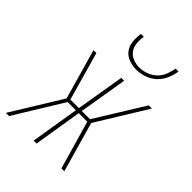

<svg xmlns="http://www.w3.org/2000/svg" viewBox="-224 -840 939 939"><g transform="rotate(45 246.0 -370.0)"><path d="M-8 0 152 -260 78 -520H98L169 -269H228L270 -520H290L248 -269H305L460 -520H482L322 -260L396 0H376L304 -251H245L204 0H184L225 -251H168L14 0ZM293 -600Q266 -600 241 -609.5Q216 -619 201.5 -639Q187 -659 184.5 -686Q182 -713 186 -740H206Q202 -717 204 -693.5Q206 -670 218.5 -652.5Q231 -635 252 -626.5Q273 -618 296 -618Q319 -618 343 -626.5Q367 -635 385.5 -652.5Q404 -670 413 -693.5Q422 -717 426 -740H446Q442 -713 430.5 -686Q419 -659 397.5 -639Q376 -619 348 -609.5Q320 -600 293 -600Z"/></g></svg>

Font: Iosevka Term Curly Th Obl
Style: Regular
Weight: 100
Italic angle: -9°
Designer: Belleve Invis
Foundry: Belleve Invis
Version: Version 32.3.0